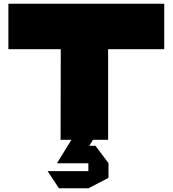

<svg xmlns="http://www.w3.org/2000/svg" viewBox="-20 -750 926 1030"><path d="M305 0 306 -486 508 -730H560V0ZM25 -486V-730H508L306 -486ZM560 -486V-730H861V-486ZM402 126 438 32H492L562 125V126ZM286 126V125L363 0H478V1L402 126ZM296 260 236 169V168H454V260ZM454 260V126H562V204L455 260Z"/></svg>

Font: Foldit Thin Black
Style: Regular
Weight: 900
Version: Version 1.003